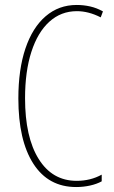

<svg xmlns="http://www.w3.org/2000/svg" viewBox="-20 -744 459 774"><path d="M287 10Q175 10 114.5 -84Q54 -178 54 -347Q54 -464 82.5 -548.5Q111 -633 164 -678.5Q217 -724 289 -724Q317 -724 343.5 -718Q370 -712 395 -698L386 -674Q337 -699 290 -699Q226 -699 179 -656.5Q132 -614 106.5 -535Q81 -456 81 -348Q81 -191 136 -103Q191 -15 289 -15Q345 -15 390 -40V-13Q370 -2 343 4Q316 10 287 10Z"/></svg>

Font: Noto Sans ExtraCondensed Thin
Style: Regular
Weight: 100
Width: 2
Designer: Monotype Design Team
Foundry: Monotype Imaging Inc.
Version: Version 2.013; ttfautohint (v1.8.4.7-5d5b)